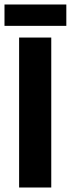

<svg xmlns="http://www.w3.org/2000/svg" viewBox="-28 -834 315 854"><path d="M57 0V-667H200V0ZM-8 -814H267V-719H-8Z"/></svg>

Font: Epunda Sans
Style: Bold
Weight: 700
Designer: Simon Atzbach
Foundry: typofactur
Version: Version 2.204; ttfautohint (v1.8.4.7-5d5b)